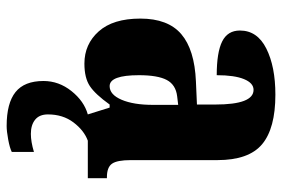

<svg xmlns="http://www.w3.org/2000/svg" viewBox="-152 -438 828 563"><g transform="rotate(90 261.5 -156.0)"><path d="M315 117Q315 142 330.5 154.5Q346 167 372 167Q395 167 425 158V223Q413 229 388.5 233.5Q364 238 349 238Q282 238 249.5 212Q217 186 217 130Q217 85 246.5 48Q276 11 315 0L295 -64H286Q256 -22 232 -6Q208 10 166 10Q109 10 71.5 -32Q34 -74 34 -154Q34 -235 79.5 -274Q125 -313 218 -317L286 -320V-374Q286 -486 243 -486Q223 -486 211.5 -458Q200 -430 200 -378Q133 -378 101 -394Q69 -410 69 -446Q69 -497 122 -523.5Q175 -550 257 -550Q356 -550 402.5 -511Q449 -472 449 -380V-126Q449 -86 459.5 -71Q470 -56 499 -56H502V0H392Q362 11 338.5 42Q315 73 315 117ZM287 -265 262 -262Q228 -258 214 -231.5Q200 -205 200 -150Q200 -64 232 -64Q257 -64 272 -99Q287 -134 287 -191Z"/></g></svg>

Font: Noto Serif CondBlack
Style: Regular
Weight: 900
Width: 3
Designer: Monotype Design Team
Foundry: Monotype Imaging Inc.
Version: Version 1.001